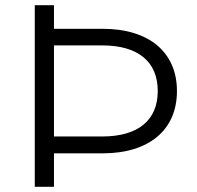

<svg xmlns="http://www.w3.org/2000/svg" viewBox="-20 -720 758 740"><path d="M376 -609H188V-700H114V0H188V-129H376C554 -129 662 -219 662 -369C662 -519 554 -609 376 -609ZM374 -194H188V-545H374C514 -545 588 -481 588 -369C588 -258 514 -194 374 -194Z"/></svg>

Font: Montserrat Lite
Style: Regular
Weight: 400
Designer: Julieta Ulanovsky
Foundry: Julieta Ulanovsky
Version: Version 7.200;PS 007.200;hotconv 1.0.88;makeotf.lib2.5.64775